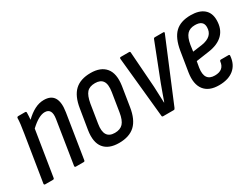

<svg xmlns="http://www.w3.org/2000/svg" viewBox="-46 -889 1691 1291"><g transform="rotate(-30 799.5 -244.0)"><path d="M34 0Q24 0 25 -10L82 -366Q88 -402 91.5 -431Q95 -460 95 -478Q96 -488 106 -488H159Q168 -488 168 -479Q168 -468 167 -453.5Q166 -439 165 -425Q200 -459 235.5 -477.5Q271 -496 308 -496Q419 -496 396 -350L342 -10Q341 0 332 0H272Q262 0 263 -10L316 -345Q328 -422 272 -422Q226 -422 160 -360L104 -10Q103 0 94 0Z M604 8Q524 8 487.5 -37.5Q451 -83 465 -172L490 -325Q504 -414 548 -455Q592 -496 671 -496Q749 -496 786.5 -451Q824 -406 811 -316L787 -165Q773 -75 728.5 -33.5Q684 8 604 8ZM613 -65Q655 -65 677 -89Q699 -113 708 -169L731 -313Q740 -370 722.5 -396Q705 -422 663 -422Q620 -422 599 -398.5Q578 -375 568 -319L545 -175Q527 -65 613 -65Z M949 0Q940 0 940 -10L893 -478Q893 -488 902 -488H966Q975 -488 975 -479L995 -202Q996 -170 997.5 -139Q999 -108 1000 -77H1002Q1013 -108 1024 -139Q1035 -170 1047 -202L1155 -479Q1158 -488 1166 -488H1232Q1242 -488 1238 -478L1043 -10Q1039 0 1032 0Z M1380 8Q1302 8 1266.5 -38Q1231 -84 1244 -169L1269 -324Q1284 -414 1326.5 -455Q1369 -496 1448 -496Q1513 -496 1548.5 -466.5Q1584 -437 1584 -381Q1584 -312 1544 -272Q1504 -232 1427 -222L1330 -208L1322 -162Q1307 -63 1388 -63Q1459 -63 1466 -127Q1468 -136 1476 -136H1534Q1544 -136 1543 -127Q1538 -62 1495.5 -27Q1453 8 1380 8ZM1341 -275 1414 -285Q1504 -299 1504 -372Q1504 -424 1440 -424Q1400 -424 1378.5 -401Q1357 -378 1348 -325Z"/></g></svg>

Font: Sofia Sans Condensed Medium
Style: Italic
Weight: 500
Italic angle: -9°
Designer: Botio Nikoltchev, Ani Petrova
Foundry: lettersoup
Version: Version 4.101; ttfautohint (v1.8.4.7-5d5b)